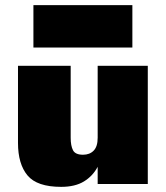

<svg xmlns="http://www.w3.org/2000/svg" viewBox="-20 -716 645 747"><path d="M110 -531V-696H495V-531ZM255 -180Q255 -149 264 -131.5Q273 -114 303 -114Q329 -114 344.5 -130Q360 -146 360 -180V-460H555V0H360V-67Q341 -31 306.5 -10Q272 11 218 11Q124 11 87 -33.5Q50 -78 50 -160V-460H255Z"/></svg>

Font: Jost* Black
Style: Regular
Weight: 900
Version: Version 3.7